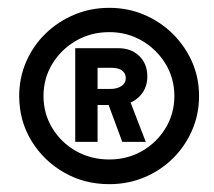

<svg xmlns="http://www.w3.org/2000/svg" viewBox="-20 -729 547 490"><path d="M29 -484Q29 -531 47 -572Q65 -613 96.5 -643.5Q128 -674 169.5 -691.5Q211 -709 259 -709Q306 -709 347.5 -691.5Q389 -674 420.5 -643Q452 -612 470 -571.5Q488 -531 488 -484Q488 -437 470 -396Q452 -355 421 -324.5Q390 -294 348.5 -276.5Q307 -259 259 -259Q195 -259 143 -289Q91 -319 60 -370Q29 -421 29 -484ZM425 -484Q425 -529 402.5 -566Q380 -603 342.5 -625Q305 -647 259 -647Q212 -647 174 -625Q136 -603 113.5 -566Q91 -529 91 -484Q91 -439 113.5 -402Q136 -365 174 -343.5Q212 -322 259 -322Q305 -322 342.5 -343.5Q380 -365 402.5 -402Q425 -439 425 -484ZM292 -367 255 -467 308 -481 352 -367ZM172 -367V-606H282Q315 -606 335.5 -586Q356 -566 356 -534Q356 -502 334.5 -481.5Q313 -461 282 -461H211L229 -470V-367ZM229 -495 213 -502H262Q279 -502 290 -509.5Q301 -517 301 -529Q301 -542 291.5 -549Q282 -556 264 -556H210L229 -564Z"/></svg>

Font: Our Lexend
Style: Regular
Weight: 400
Designer: Bonnie Shaver-Troup, Thomas Jockin
Foundry: Lexend
Version: Version 1.007